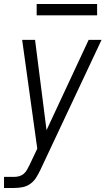

<svg xmlns="http://www.w3.org/2000/svg" viewBox="-27 -718 547 953"><path d="M-7 215V160H43Q56 160 68.5 156.5Q81 153 91 144.5Q101 136 107.5 124Q114 112 120 100L158 20L83 -520H147L204 -72L413 -520H477L174 124Q165 143 153.5 162Q142 181 124 194Q106 207 85 211Q64 215 43 215ZM155 -642V-698H455V-642Z"/></svg>

Font: Iosevka SS04 Light
Style: Italic
Weight: 300
Italic angle: -9°
Monospace: yes
Designer: Belleve Invis
Foundry: Belleve Invis
Version: Version 19.0.0; ttfautohint (v1.8.4)